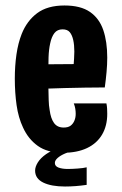

<svg xmlns="http://www.w3.org/2000/svg" viewBox="-20 -545 444 700"><path d="M210 12Q153 12 118 -13Q83 -38 64 -80Q47 -116 40.5 -161.5Q34 -207 34 -258Q34 -305 40 -346.5Q46 -388 59 -421Q78 -469 115.5 -497Q153 -525 215 -525Q274 -525 308 -501.5Q342 -478 356.5 -435.5Q371 -393 371 -335Q371 -310 368.5 -282.5Q366 -255 362 -226L248 -302Q249 -317 250 -330.5Q251 -344 251 -357Q251 -381 247 -399Q243 -417 234.5 -427.5Q226 -438 208 -438Q189 -438 178.5 -424.5Q168 -411 163 -387Q158 -365 157 -335.5Q156 -306 156 -271Q156 -246 156.5 -223Q157 -200 157.5 -180Q158 -160 161 -144Q165 -113 177 -96.5Q189 -80 212 -80Q228 -80 237 -86.5Q246 -93 251 -104.5Q256 -116 256 -130Q256 -139 254.5 -148.5Q253 -158 249 -168H368Q370 -158 370.5 -148.5Q371 -139 371 -130Q371 -86 352 -54Q333 -22 297 -5Q261 12 210 12ZM69 -218 65 -310 339 -312 362 -226Q362 -226 342 -226Q322 -226 289 -225.5Q256 -225 216.5 -224Q177 -223 138 -221.5Q99 -220 69 -218ZM217 135Q167 135 137.5 120.5Q108 106 108 77Q108 63 118 47Q128 31 148 17Q168 3 197 -6L259 1Q235 7 217.5 14.5Q200 22 190 31Q180 40 180 49Q180 61 193.5 66Q207 71 227 71Q242 71 263 69.5Q284 68 296 65V129Q275 132 255.5 133.5Q236 135 217 135Z"/></svg>

Font: Truculenta ExtraBold
Style: Regular
Weight: 800
Version: Version 1.002